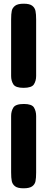

<svg xmlns="http://www.w3.org/2000/svg" viewBox="-20 -793 255 1036"><path d="M175 -687V-383Q175 -357 163 -338Q151 -319 107 -319Q64 -319 52 -338Q40 -357 40 -383V-688Q40 -718 43.5 -734.5Q47 -751 61.5 -762Q76 -773 108 -773Q140 -773 154 -762Q168 -751 171.5 -734Q175 -717 175 -687ZM175 -167V138Q175 168 171.5 185Q168 202 153.5 212.5Q139 223 107 223Q75 223 61 212Q47 201 43.5 184Q40 167 40 137V-167Q40 -193 52 -212.5Q64 -232 109 -232Q152 -232 163.5 -212.5Q175 -193 175 -167Z"/></svg>

Font: Fredoka One
Style: Regular
Weight: 400
Designer: Milena B. Brandão, Ben Nathan
Version: Version 2.000; ttfautohint (v1.5.33-1714) -l 8 -r 50 -G 200 